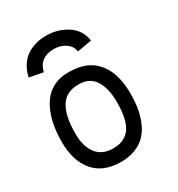

<svg xmlns="http://www.w3.org/2000/svg" viewBox="-170 -820 859 929"><g transform="rotate(-30 259.0 -355.5)"><path d="M226.1 -636.7Q145.5 -636.7 128.4 -563.5L52.2 -578.1Q59.1 -609.9 73.7 -634Q88.4 -658.2 105.7 -672.6Q123 -687 145 -696Q167 -705.1 186.3 -708.3Q205.6 -711.4 226.1 -711.4Q291.5 -711.4 343 -677.5Q394.5 -643.6 402.8 -582.5L321.8 -567.9Q319.3 -596.7 292.2 -616.7Q265.1 -636.7 226.1 -636.7ZM319.3 -105Q362.8 -146 362.8 -258.8Q362.8 -258.8 362.8 -267.6Q361.8 -340.8 333.5 -384.8Q305.2 -428.7 244.1 -428.7Q207 -428.7 180.9 -414.6Q154.8 -400.4 140.1 -373Q125.5 -345.7 118.9 -310.8Q112.3 -275.9 112.3 -229Q112.3 -156.7 144 -116.5Q175.8 -76.2 236.3 -76.2Q264.2 -76.7 282.5 -83Q300.8 -89.4 319.3 -105ZM235.4 -0.5Q137.7 -1 86.4 -61.3Q35.2 -121.6 35.2 -226.6Q35.2 -271 41.3 -310.3Q47.4 -349.6 61.8 -385.5Q76.2 -421.4 97.9 -447.3Q119.6 -473.1 152.8 -488.5Q186 -503.9 227.5 -503.9Q297.9 -503.9 341.6 -479.7Q385.3 -455.6 411.6 -405.8Q440.4 -350.1 440.4 -265.1Q440.4 -221.2 434.3 -183.8Q428.2 -146.5 413.6 -112.1Q398.9 -77.6 376.2 -53.5Q353.5 -29.3 317.9 -14.9Q282.2 -0.5 236.3 -0.5Z"/></g></svg>

Font: Fantasque Sans Mono
Style: Regular
Weight: 400
Monospace: yes
Designer: Jany Belluz
Version: Version 1.8.0 ; ttfautohint (v1.8.2)